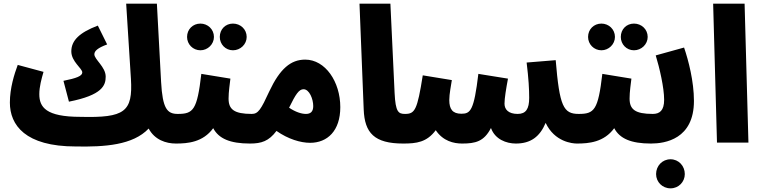

<svg xmlns="http://www.w3.org/2000/svg" viewBox="-20 -780 4167 1050"><path d="M357 -224C540 -260 558 -313 558 -361C558 -414 496 -455 496 -483C496 -501 514 -518 566 -537L515 -640C415 -602 370 -559 370 -499C370 -443 430 -406 430 -384C430 -364 397 -352 327 -338Z M394 21C552 24 707 14 793 -77C826 -15 888 5 942 5C993 5 1027 -30 1027 -78C1027 -120 1001 -157 952 -157C894 -157 869 -186 861 -332L838 -760H670L696 -349C707 -168 662 -135 420 -141C231 -141 195 -194 195 -265C195 -306 207 -349 218 -387L77 -425C58 -374 34 -298 34 -219C34 -96 118 21 394 21Z M1254 -505C1295 -505 1329 -538 1329 -578C1329 -620 1295 -651 1254 -651C1213 -651 1182 -620 1182 -578C1182 -538 1213 -505 1254 -505ZM1076 -505C1116 -505 1150 -538 1150 -578C1150 -620 1116 -651 1076 -651C1035 -651 1003 -620 1003 -578C1003 -538 1035 -505 1076 -505Z M942 5C1007 5 1090 -2 1146 -79C1176 -22 1238 5 1347 5C1399 5 1432 -27 1432 -78C1432 -120 1406 -157 1357 -157C1260 -157 1230 -182 1230 -241C1230 -279 1237 -322 1240 -350L1081 -376C1058 -178 1037 -157 952 -157Z M1347 5C1410 5 1450 -8 1492 -64C1556 -19 1624 1 1676 1C1770 1 1841 -64 1841 -194C1841 -333 1759 -454 1649 -454C1570 -454 1511 -404 1453 -281C1407 -181 1392 -157 1357 -157ZM1640 -292C1672 -292 1693 -238 1693 -200C1693 -169 1678 -157 1653 -157C1628 -157 1595 -168 1561 -191C1597 -265 1615 -292 1640 -292Z M2185 5C2237 5 2270 -27 2270 -78C2270 -120 2244 -157 2195 -157C2159 -157 2143 -167 2138 -271L2115 -760H1946L1969 -181C1974 -53 2027 5 2185 5Z M2185 5C2258 5 2314 -2 2363 -68C2403 -8 2462 5 2507 5C2580 5 2627 -6 2665 -80C2687 -18 2749 5 2801 5C2882 5 2932 -32 2964 -108C3013 -4 3110 5 3135 5C3187 5 3220 -27 3220 -78C3220 -120 3194 -157 3145 -157C3061 -157 3040 -198 3019 -451L2860 -438C2871 -349 2874 -291 2874 -245C2874 -184 2856 -157 2811 -157C2761 -157 2739 -181 2739 -213C2739 -243 2748 -296 2758 -350L2596 -376C2572 -175 2553 -158 2503 -158C2455 -158 2437 -183 2437 -233C2437 -266 2447 -315 2451 -342L2292 -368C2262 -178 2249 -157 2195 -157Z M3447 -505C3488 -505 3522 -538 3522 -578C3522 -620 3488 -651 3447 -651C3406 -651 3375 -620 3375 -578C3375 -538 3406 -505 3447 -505ZM3269 -505C3309 -505 3343 -538 3343 -578C3343 -620 3309 -651 3269 -651C3228 -651 3196 -620 3196 -578C3196 -538 3228 -505 3269 -505Z M3135 5C3200 5 3283 -2 3339 -79C3369 -22 3431 5 3540 5C3592 5 3625 -27 3625 -78C3625 -120 3599 -157 3550 -157C3453 -157 3423 -182 3423 -241C3423 -279 3430 -322 3433 -350L3274 -376C3251 -178 3230 -157 3145 -157Z M3647 250C3691 250 3725 215 3725 172C3725 127 3691 91 3647 91C3602 91 3568 127 3568 172C3568 215 3602 250 3647 250Z M3540 5C3617 5 3775 -19 3775 -228C3775 -335 3745 -450 3721 -520L3566 -477C3587 -408 3612 -301 3612 -234C3612 -175 3587 -157 3550 -157Z M3901 0H4073L4052 -760H3880Z"/></svg>

Font: Noto Sans Arabic ExtCond Blk
Style: Regular
Weight: 900
Width: 2
Designer: Monotype Design Team, Nadine Chahine, Nizar Qandah and Khaled Hosny
Foundry: Monotype Imaging Inc.
Version: Version 2.012